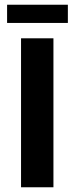

<svg xmlns="http://www.w3.org/2000/svg" viewBox="-20 -792 316 812"><path d="M69 -630H206V0H69ZM10 -772H267V-695H10Z"/></svg>

Font: Holmes&Hills Bold
Style: Bold
Weight: 500
Designer: Noopur Datye, Girish Dalvi, Yashodeep Gholap, Pallavi Karambelkar
Foundry: Ek Type
Version: ""